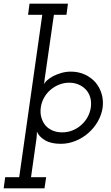

<svg xmlns="http://www.w3.org/2000/svg" viewBox="-74 -770 601 1040"><path d="M-46 190 -54 250H167L176 190H94L124 -22Q125 -33 125.5 -41.5Q126 -50 126 -57Q137 -30 169.5 -10.5Q202 9 255 9Q296 9 334.5 -6.5Q373 -22 404 -49Q435 -76 455.5 -111.5Q476 -147 482 -187Q487 -226 476.5 -261.5Q466 -297 443 -324Q419 -351 385 -366.5Q351 -382 310 -382Q282 -382 257 -374.5Q232 -367 211 -356Q191 -344 180 -334Q169 -324 164 -314Q165 -321 166.5 -329.5Q168 -338 169 -349L218 -690H286L294 -750H86L78 -690H155L30 190ZM418 -188Q414 -160 400 -135Q386 -110 365 -92Q345 -74 318.5 -63.5Q292 -53 263 -53Q233 -53 209.5 -63.5Q186 -74 171 -92Q156 -111 149.5 -135.5Q143 -160 147 -188Q151 -216 164.5 -240.5Q178 -265 199 -283Q220 -301 246 -311.5Q272 -322 301 -322Q328 -322 350.5 -312.5Q373 -303 388 -288Q407 -269 414.5 -243.5Q422 -218 418 -188Z"/></svg>

Font: Josefin Slab Thin SemiBold
Style: Italic
Weight: 600
Italic angle: -12°
Version: Version 2.000